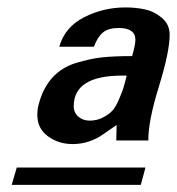

<svg xmlns="http://www.w3.org/2000/svg" viewBox="-20 -732 479 520"><path d="M439.5 -637.7C439.5 -656.6 432.5 -671.9 418.5 -683.6C404.5 -695.3 389.2 -703 372.6 -706.5C356 -710.1 338.5 -711.9 320.3 -711.9C279.9 -711.9 242.4 -703 207.5 -685.1C172.7 -667.2 150.4 -640.6 140.6 -605.5H234.4C240.9 -623 249 -635.9 258.8 -644C268.6 -652.2 282.9 -656.2 301.8 -656.2C331.7 -656.2 346.7 -645.5 346.7 -624C346.7 -615.6 343.8 -600.9 337.9 -580.1C305.3 -580.1 278.3 -578.9 256.8 -576.7C235.4 -574.4 211.8 -569.3 186 -561.5C160.3 -553.7 139 -540.5 122.1 -522C105.1 -503.4 92.8 -479.5 85 -450.2C82.4 -441.7 81.1 -432 81.1 -420.9C81.1 -396.2 90.7 -376.8 109.9 -362.8C129.1 -348.8 151.4 -341.8 176.8 -341.8C192.4 -341.8 207.4 -344.2 221.7 -349.1C236 -354 248.5 -360.4 259.3 -368.2L295.9 -393.6L294.9 -351.6H381.8C381.2 -385.4 390.6 -433.9 410.2 -497.1C429.7 -560.2 439.5 -607.1 439.5 -637.7ZM374 -278.3H25.4L11.7 -231.4H361.3ZM323.2 -527.3C319.3 -511.7 316.2 -500.3 314 -493.2C311.7 -486 307.6 -475.6 301.8 -461.9C295.9 -448.2 289.9 -438.2 283.7 -431.6C277.5 -425.1 269 -419.1 258.3 -413.6C247.6 -408 235.7 -405.3 222.7 -405.3C210.9 -405.3 200.8 -408.9 192.4 -416C183.9 -423.2 179.7 -432.6 179.7 -444.3C179.7 -499.7 223.6 -527.3 311.5 -527.3Z"/></svg>

Font: FreeUniversal
Style: BoldItalic
Weight: 700
Italic angle: -11°
Version: Version 1.001